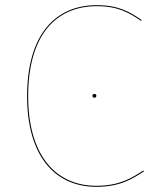

<svg xmlns="http://www.w3.org/2000/svg" viewBox="-20 -710 600 739"><path d="M352.2 -690.1C192.3 -690.1 84.3 -576.1 84.3 -339.1C84.3 -113.9 188.1 9.1 351.1 9.1C442.8 9.1 491.1 -22.6 534 -50.4L531.7 -53.9C489.1 -26.4 441.7 5.1 351.1 5.1C191.6 5.1 88.4 -115.8 88.4 -339.1C88.4 -574.5 194.6 -686.2 352.4 -686.2C434.6 -686.2 477.1 -660.9 522.9 -629.6L525.1 -633C479.4 -664.4 436.3 -690.1 352.2 -690.1ZM343.4 -348.6C338.5 -348.6 335.9 -344.9 335.9 -341.2C335.9 -337.5 338.5 -333.9 343.4 -333.9C348.3 -333.9 350.8 -337.5 350.8 -341.2C350.8 -344.9 348.3 -348.6 343.4 -348.6Z"/></svg>

Font: Fira Sans Four
Style: Regular
Weight: 100
Designer: Carrois Corporate & Edenspiekermann AG
Foundry: Carrois Corporate GbR & Edenspiekermann AG
Version: Version 4.203;PS 004.203;hotconv 1.0.88;makeotf.lib2.5.64775